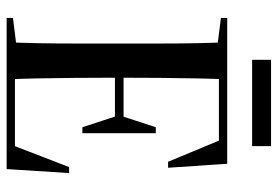

<svg xmlns="http://www.w3.org/2000/svg" viewBox="-149 -687 836 578"><g transform="rotate(90 269.0 -398.0)"><path d="M34 0V-19L138 -32H186V0ZM107 0Q109 -40 110 -93Q111 -146 111 -203.5Q111 -261 111 -313V-357Q111 -409 111 -465Q111 -521 110 -572.5Q109 -624 107 -664H219Q217 -624 216 -572Q215 -520 214.5 -464.5Q214 -409 214 -357V-313Q214 -261 214.5 -203.5Q215 -146 216 -93Q217 -40 219 0ZM164 0V-25H451L415 -12L483 -188H501L489 0ZM164 -326V-352H344V-326ZM363 -228 330 -329V-348L363 -449H381V-228ZM34 -645V-664H186V-632H138ZM467 -486 398 -652 435 -639H155V-664H473L485 -486ZM160 -739V-796H420V-739Z"/></g></svg>

Font: Source Serif 4 60pt SemiBold
Style: Regular
Weight: 600
Version: Version 4.004;hotconv 1.0.116;makeotfexe 2.5.65601